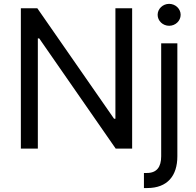

<svg xmlns="http://www.w3.org/2000/svg" viewBox="-20 -770 1016 995"><path d="M664.8 -727.3H578.1V-154.8H571L173.3 -727.3H88.1V0H176.1V-571H183.2L579.5 0H664.8ZM815.3 -545.5V39.8C815.3 95.2 792.6 126.4 741.5 126.4H725.9V204.5H742.9C848 204.5 899.1 140.6 899.1 39.8V-545.5ZM856.5 -636.4C889.2 -636.4 916.2 -661.9 916.2 -693.2C916.2 -724.4 889.2 -750 856.5 -750C823.9 -750 796.9 -724.4 796.9 -693.2C796.9 -661.9 823.9 -636.4 856.5 -636.4Z"/></svg>

Font: Karasuma Gothic
Style: Regular
Weight: 400
Designer: Rasmus Andersson, Ryoko Nishizuka
Foundry: Genbu
Version: Version 1.00